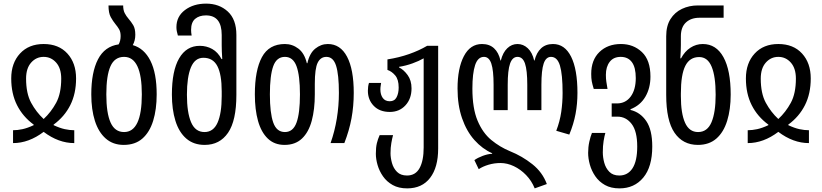

<svg xmlns="http://www.w3.org/2000/svg" viewBox="-20 -790 4538 1060"><path d="M52 0V-71Q77 -71 104.5 -77Q132 -83 166 -99V-102Q106 -146 74 -209.5Q42 -273 42 -357Q42 -442 90.5 -494.5Q139 -547 221 -547Q304 -547 352 -494.5Q400 -442 400 -357Q400 -273 368 -209.5Q336 -146 276 -102V-99Q310 -83 337.5 -77Q365 -71 390 -71V0Q303 0 221 -62Q139 0 52 0ZM221 -133Q262 -171 290 -222.5Q318 -274 318 -356Q318 -413 290 -444.5Q262 -476 221 -476Q180 -476 152 -444.5Q124 -413 124 -356Q124 -274 152 -222.5Q180 -171 221 -133Z M713 -541Q776 -523 810.5 -454.5Q845 -386 845 -269Q845 -186 825.5 -123Q806 -60 766 -25Q726 10 663 10Q604 10 564 -25Q524 -60 504 -122.5Q484 -185 484 -269Q484 -391 521 -462.5Q558 -534 635 -545Q646 -564 646 -591Q646 -614 637.5 -628.5Q629 -643 618 -656Q604 -673 591.5 -695.5Q579 -718 579 -760H660Q660 -734 668.5 -717.5Q677 -701 690 -686Q704 -670 715.5 -651Q727 -632 727 -598Q727 -566 713 -541ZM665 -61Q763 -61 763 -269Q763 -476 665 -476Q613 -476 590 -424.5Q567 -373 567 -269Q567 -166 590.5 -113.5Q614 -61 665 -61Z M1110 10Q1049 10 1008.5 -25Q968 -60 948.5 -123Q929 -186 929 -268Q929 -399 969 -468Q1009 -537 1083 -537Q1120 -537 1151.5 -519.5Q1183 -502 1203 -464H1207Q1204 -509 1204 -538V-597Q1204 -705 1117 -705Q1080 -705 1057.5 -686Q1035 -667 1035 -625Q1035 -611 1038 -594H962Q958 -607 956 -618Q954 -629 954 -640Q954 -699 1001 -734.5Q1048 -770 1118 -770Q1190 -770 1237.5 -726.5Q1285 -683 1285 -597V-266Q1285 -124 1239 -57Q1193 10 1110 10ZM1109 -61Q1158 -61 1181 -112.5Q1204 -164 1204 -259V-286Q1204 -379 1180 -425Q1156 -471 1103 -471Q1056 -471 1034 -418Q1012 -365 1012 -267Q1012 -169 1035 -115Q1058 -61 1109 -61Z M1551 10Q1495 10 1458.5 -25Q1422 -60 1404.5 -122.5Q1387 -185 1387 -269Q1387 -402 1426 -474.5Q1465 -547 1553 -547Q1594 -547 1627.5 -521.5Q1661 -496 1674 -441H1677Q1689 -496 1720.5 -521.5Q1752 -547 1790 -547Q1859 -547 1896 -477Q1933 -407 1933 -277Q1933 -204 1920.5 -136.5Q1908 -69 1881 0H1805Q1828 -65 1839.5 -135.5Q1851 -206 1851 -277Q1851 -378 1835.5 -427Q1820 -476 1782 -476Q1750 -476 1734 -444Q1718 -412 1718 -327V-269Q1718 -186 1701 -123Q1684 -60 1647 -25Q1610 10 1551 10ZM1553 -61Q1598 -61 1617 -113Q1636 -165 1636 -269Q1636 -373 1617 -424.5Q1598 -476 1553 -476Q1507 -476 1488.5 -424.5Q1470 -373 1470 -269Q1470 -166 1488.5 -113.5Q1507 -61 1553 -61Z M2228 250Q2181 250 2148 231.5Q2115 213 2094.5 183.5Q2074 154 2064.5 121Q2055 88 2055 59Q2055 24 2060.5 1Q2066 -22 2076 -44H2150Q2145 -26 2140.5 -0.5Q2136 25 2136 56Q2136 81 2144 110Q2152 139 2172 159Q2192 179 2227 179Q2274 179 2296.5 138Q2319 97 2319 24V-468Q2293 -453 2257 -440Q2221 -427 2183 -421V-418Q2209 -405 2230.5 -375.5Q2252 -346 2252 -302Q2252 -245 2218.5 -208.5Q2185 -172 2132 -172Q2076 -172 2043.5 -205.5Q2011 -239 2011 -289Q2011 -313 2017 -332H2084Q2083 -324 2081.5 -315.5Q2080 -307 2080 -296Q2080 -268 2093 -249.5Q2106 -231 2132 -231Q2158 -231 2169.5 -253Q2181 -275 2181 -307Q2181 -351 2162 -373.5Q2143 -396 2119 -404V-462Q2183 -472 2238.5 -491.5Q2294 -511 2338 -537H2399V30Q2399 134 2354.5 192Q2310 250 2228 250Z M2932 250Q2915 208 2884.5 176.5Q2854 145 2817 127.5Q2780 110 2743 110Q2709 110 2677 119.5Q2645 129 2623 144L2599 94Q2617 81 2645 70.5Q2673 60 2697 59V56Q2643 32 2599.5 -16.5Q2556 -65 2531 -137Q2506 -209 2506 -301Q2506 -413 2541 -480Q2576 -547 2641 -547Q2682 -547 2707.5 -523.5Q2733 -500 2743 -456H2745Q2756 -500 2780.5 -523.5Q2805 -547 2837 -547Q2869 -547 2894 -523.5Q2919 -500 2929 -456H2931Q2942 -500 2967.5 -523.5Q2993 -547 3033 -547Q3098 -547 3133 -477Q3168 -407 3168 -277Q3168 -217 3157.5 -161Q3147 -105 3123 -47L3051 -68Q3071 -120 3078.5 -172Q3086 -224 3086 -277Q3086 -379 3071.5 -427.5Q3057 -476 3022 -476Q2994 -476 2981.5 -439Q2969 -402 2969 -322V-182H2891V-322Q2891 -402 2878.5 -439Q2866 -476 2837 -476Q2809 -476 2796 -439Q2783 -402 2783 -322V-182H2705V-322Q2705 -402 2692.5 -439Q2680 -476 2652 -476Q2618 -476 2603 -430.5Q2588 -385 2588 -301Q2588 -192 2616.5 -124Q2645 -56 2692.5 -17Q2740 22 2796 45Q2863 72 2919 116.5Q2975 161 2999 226Z M3400 250Q3353 250 3320 231.5Q3287 213 3266.5 183Q3246 153 3236.5 119Q3227 85 3227 54Q3227 22 3233.5 -7.5Q3240 -37 3248 -56H3322Q3317 -39 3312.5 -12Q3308 15 3308 51Q3308 79 3316 108.5Q3324 138 3344 158.5Q3364 179 3399 179Q3446 179 3472 139Q3498 99 3498 19Q3498 -66 3467 -106Q3436 -146 3389 -146H3357V-219H3386Q3434 -219 3462 -257Q3490 -295 3490 -359Q3490 -418 3468.5 -447Q3447 -476 3407 -476Q3367 -476 3346 -448.5Q3325 -421 3325 -377Q3325 -354 3327.5 -339Q3330 -324 3334 -299H3258Q3250 -325 3247 -341.5Q3244 -358 3244 -382Q3244 -459 3289.5 -503Q3335 -547 3408 -547Q3477 -547 3524 -502.5Q3571 -458 3571 -367Q3571 -304 3543 -256Q3515 -208 3461 -187V-183Q3515 -170 3548 -121.5Q3581 -73 3581 19Q3581 131 3531.5 190.5Q3482 250 3400 250Z M3833 10Q3750 10 3704 -57Q3658 -124 3658 -266V-590Q3658 -647 3681.5 -684.5Q3705 -722 3745 -741Q3785 -760 3833 -760H3975V-692H3842Q3795 -692 3767 -666Q3739 -640 3739 -590V-542Q3739 -513 3736 -468H3740Q3760 -506 3791.5 -526.5Q3823 -547 3860 -547Q3934 -547 3974 -474.5Q4014 -402 4014 -268Q4014 -186 3994.5 -123Q3975 -60 3935 -25Q3895 10 3833 10ZM3834 -61Q3885 -61 3908 -115Q3931 -169 3931 -267Q3931 -368 3909 -421.5Q3887 -475 3840 -475Q3788 -475 3763.5 -426.5Q3739 -378 3739 -274V-259Q3739 -164 3762 -112.5Q3785 -61 3834 -61Z M4108 0V-71Q4133 -71 4160.5 -77Q4188 -83 4222 -99V-102Q4162 -146 4130 -209.5Q4098 -273 4098 -357Q4098 -442 4146.5 -494.5Q4195 -547 4277 -547Q4360 -547 4408 -494.5Q4456 -442 4456 -357Q4456 -273 4424 -209.5Q4392 -146 4332 -102V-99Q4366 -83 4393.5 -77Q4421 -71 4446 -71V0Q4359 0 4277 -62Q4195 0 4108 0ZM4277 -133Q4318 -171 4346 -222.5Q4374 -274 4374 -356Q4374 -413 4346 -444.5Q4318 -476 4277 -476Q4236 -476 4208 -444.5Q4180 -413 4180 -356Q4180 -274 4208 -222.5Q4236 -171 4277 -133Z"/></svg>

Font: Noto Sans Georgian ExtraCondensed
Style: Regular
Weight: 400
Width: 2
Designer: Monotype Design Team, Akaki Razmadze
Foundry: Google LLC
Version: Version 2.005; ttfautohint (v1.8.4.7-5d5b)